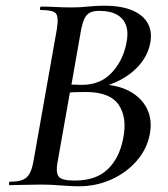

<svg xmlns="http://www.w3.org/2000/svg" viewBox="-20 -648 587 672"><path d="M308 -336 321 -353Q387 -353 431 -330Q475 -307 494.5 -267.5Q514 -228 504 -177Q494 -126 458.5 -85Q423 -44 370 -20Q317 4 256 4Q230 4 193 1Q156 -2 126 -2Q94 -2 65 -1Q36 0 13 0Q11 0 11.5 -6Q12 -12 13 -12Q42 -12 58 -18Q74 -24 83 -39.5Q92 -55 97 -83L179 -546Q186 -590 175 -601.5Q164 -613 123 -613Q119 -613 120 -619Q121 -625 123 -625Q147 -625 174.5 -623.5Q202 -622 233 -622Q259 -622 288 -625Q317 -628 344 -628Q405 -628 443.5 -611.5Q482 -595 498 -565Q514 -535 505 -493Q493 -438 443 -396Q393 -354 308 -336ZM327 -610Q308 -610 295.5 -604Q283 -598 275.5 -582.5Q268 -567 263 -539L229 -346L199 -353Q228 -352 247 -351.5Q266 -351 267 -351Q331 -351 370.5 -393Q410 -435 422 -495Q430 -531 422 -556.5Q414 -582 390.5 -596Q367 -610 327 -610ZM241 -16Q316 -16 357 -55.5Q398 -95 411 -163Q426 -236 395.5 -281Q365 -326 281 -326Q266 -326 244 -325.5Q222 -325 196 -320L226 -332L181 -78Q175 -45 185 -30.5Q195 -16 241 -16Z"/></svg>

Font: Cormorant Infant Light SemiBold
Style: Italic
Weight: 600
Italic angle: -10°
Version: Version 4.001